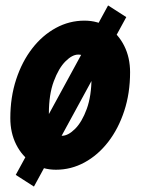

<svg xmlns="http://www.w3.org/2000/svg" viewBox="-20 -613 525 707"><path d="M18 -178Q18 -255 39.5 -320.5Q61 -386 98.5 -434.5Q136 -483 185.5 -510Q235 -537 291 -537Q341 -537 378.5 -512Q416 -487 437.5 -444Q459 -401 459 -347Q459 -270 437.5 -204.5Q416 -139 378.5 -90.5Q341 -42 291.5 -15Q242 12 186 12Q137 12 99 -13Q61 -38 39.5 -81Q18 -124 18 -178ZM160 -196Q160 -154 173 -133.5Q186 -113 208 -113Q231 -113 256.5 -138.5Q282 -164 299.5 -212Q317 -260 317 -329Q317 -412 268 -412Q246 -412 221 -387Q196 -362 178 -313.5Q160 -265 160 -196ZM378 -593 445 -550 105 74 38 31Z"/></svg>

Font: Radio Canada Condensed
Style: Bold Italic
Weight: 700
Width: 3
Italic angle: -12°
Designer: Charles Daoud, Etienne Aubert Bonn, Alexandre Saumier Demers, Jacques Le Bailly
Foundry: Radio-Canada
Version: Version 2.104; ttfautohint (v1.8.4.7-5d5b);gftools[0.9.28.de